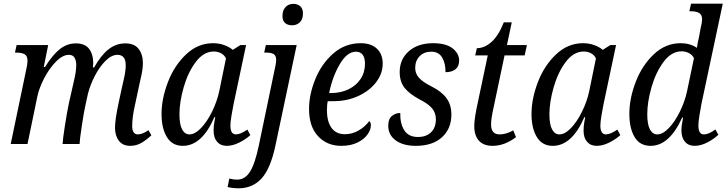

<svg xmlns="http://www.w3.org/2000/svg" viewBox="-20 -780 3935 1040"><path d="M603 -88Q603 -132 623 -225L640 -304Q642 -312 651.5 -354.5Q661 -397 661 -427Q661 -483 616 -483Q584 -483 551.5 -450.5Q519 -418 494 -369.5Q469 -321 457 -275L442 -207Q435 -176 423.5 -100.5Q412 -25 411 0H319Q320 -25 331.5 -99Q343 -173 354 -225L372 -304Q373 -310 383 -353Q393 -396 393 -428Q393 -451 384 -467Q375 -483 353 -483Q319 -483 282.5 -445.5Q246 -408 218.5 -354.5Q191 -301 182 -256L129 0H38L122 -403Q129 -431 129 -451Q129 -477 113.5 -486Q98 -495 69 -495H61L70 -536H241L217 -417H224Q264 -482 303.5 -513.5Q343 -545 391 -545Q440 -545 462.5 -515.5Q485 -486 485 -439Q485 -431 483 -415H490Q527 -481 568 -513Q609 -545 659 -545Q708 -545 731 -515Q754 -485 754 -438Q754 -407 745 -368Q736 -329 735 -323L710 -206Q696 -144 696 -97Q696 -75 704 -63.5Q712 -52 726 -52Q752 -52 784 -75L800 -47Q772 -21 745 -5.5Q718 10 685 10Q645 10 624 -17.5Q603 -45 603 -88Z M855 -162Q855 -245 889.5 -335Q924 -425 988 -485.5Q1052 -546 1134 -546Q1166 -546 1194 -536Q1222 -526 1241 -510L1282 -536H1313L1245 -215Q1240 -191 1234 -154.5Q1228 -118 1228 -100Q1228 -52 1258 -52Q1282 -52 1320 -78L1336 -48Q1312 -26 1276.5 -8Q1241 10 1208 10Q1175 10 1156 -12Q1137 -34 1137 -72Q1137 -97 1141 -118.5Q1145 -140 1146 -145H1141Q1074 10 970 10Q913 10 884 -37.5Q855 -85 855 -162ZM1168 -288 1204 -464Q1195 -482 1177.5 -491.5Q1160 -501 1138 -501Q1083 -501 1040.5 -444.5Q998 -388 975 -307.5Q952 -227 952 -161Q952 -106 966.5 -79Q981 -52 1006 -52Q1036 -52 1069 -86.5Q1102 -121 1129 -176Q1156 -231 1168 -288Z M1510 -693Q1510 -723 1526 -741Q1542 -759 1569 -759Q1592 -759 1606.5 -746Q1621 -733 1621 -708Q1621 -675 1604 -659Q1587 -643 1562 -643Q1538 -643 1524 -655.5Q1510 -668 1510 -693ZM1213 233 1222 187Q1242 193 1264 193Q1307 193 1334 150.5Q1361 108 1382 8L1472 -424Q1476 -443 1476 -455Q1476 -478 1463 -486.5Q1450 -495 1423 -495H1411L1420 -536H1587L1472 8Q1445 135 1396 187.5Q1347 240 1272 240Q1241 240 1213 233Z M1654 -190Q1654 -268 1688 -351.5Q1722 -435 1785.5 -490.5Q1849 -546 1934 -546Q1990 -546 2021.5 -516.5Q2053 -487 2053 -435Q2053 -382 2018 -335.5Q1983 -289 1922 -260.5Q1861 -232 1787 -232H1755Q1751 -212 1751 -183Q1751 -121 1776 -87Q1801 -53 1848 -53Q1888 -53 1923 -73.5Q1958 -94 1980 -124Q1984 -122 1986.5 -115.5Q1989 -109 1989 -102Q1989 -78 1971 -52Q1953 -26 1916.5 -8Q1880 10 1828 10Q1752 10 1703 -42Q1654 -94 1654 -190ZM1773 -276Q1825 -276 1867 -296Q1909 -316 1933 -352Q1957 -388 1957 -435Q1957 -467 1944.5 -483.5Q1932 -500 1908 -500Q1860 -500 1820 -431.5Q1780 -363 1763 -276Z M2083 -99Q2083 -136 2103 -152Q2123 -168 2148 -168Q2147 -110 2170 -74Q2193 -38 2244 -38Q2289 -38 2315 -63.5Q2341 -89 2341 -134Q2341 -168 2321 -192.5Q2301 -217 2254 -241Q2199 -270 2172 -303.5Q2145 -337 2145 -390Q2145 -459 2194.5 -502.5Q2244 -546 2326 -546Q2396 -546 2431.5 -518Q2467 -490 2467 -452Q2467 -421 2447.5 -405Q2428 -389 2393 -389Q2394 -435 2375.5 -467.5Q2357 -500 2316 -500Q2277 -500 2253 -475.5Q2229 -451 2229 -412Q2229 -381 2250 -358Q2271 -335 2317 -312Q2371 -285 2398 -249Q2425 -213 2425 -159Q2425 -83 2374 -36.5Q2323 10 2232 10Q2164 10 2123.5 -19.5Q2083 -49 2083 -99Z M2549 -97Q2549 -129 2561 -191L2622 -480H2554L2563 -519Q2604 -519 2642 -552.5Q2680 -586 2709 -659H2752L2726 -536H2834L2822 -480H2713L2653 -195Q2640 -138 2640 -105Q2640 -52 2686 -52Q2704 -52 2724 -58Q2744 -64 2760 -74L2775 -37Q2713 10 2648 10Q2600 10 2574.5 -17.5Q2549 -45 2549 -97Z M2859 -162Q2859 -245 2893.5 -335Q2928 -425 2992 -485.5Q3056 -546 3138 -546Q3170 -546 3198 -536Q3226 -526 3245 -510L3286 -536H3317L3249 -215Q3244 -191 3238 -154.5Q3232 -118 3232 -100Q3232 -52 3262 -52Q3286 -52 3324 -78L3340 -48Q3316 -26 3280.5 -8Q3245 10 3212 10Q3179 10 3160 -12Q3141 -34 3141 -72Q3141 -97 3145 -118.5Q3149 -140 3150 -145H3145Q3078 10 2974 10Q2917 10 2888 -37.5Q2859 -85 2859 -162ZM3172 -288 3208 -464Q3199 -482 3181.5 -491.5Q3164 -501 3142 -501Q3087 -501 3044.5 -444.5Q3002 -388 2979 -307.5Q2956 -227 2956 -161Q2956 -106 2970.5 -79Q2985 -52 3010 -52Q3040 -52 3073 -86.5Q3106 -121 3133 -176Q3160 -231 3172 -288Z M3389 -163Q3389 -247 3423.5 -336.5Q3458 -426 3521.5 -486Q3585 -546 3667 -546Q3717 -546 3755 -521Q3758 -546 3766 -578L3775 -627Q3783 -659 3783 -675Q3783 -700 3767 -709.5Q3751 -719 3723 -719H3714L3723 -760H3895L3779 -215Q3774 -189 3768.5 -154Q3763 -119 3763 -100Q3763 -52 3792 -52Q3820 -52 3855 -79L3871 -50Q3847 -27 3811.5 -8.5Q3776 10 3742 10Q3709 10 3690 -12.5Q3671 -35 3671 -75Q3671 -98 3680 -143H3675Q3606 10 3504 10Q3446 10 3417.5 -37.5Q3389 -85 3389 -163ZM3702 -288 3739 -465Q3730 -483 3711.5 -492.5Q3693 -502 3672 -502Q3617 -502 3574.5 -445Q3532 -388 3509 -307.5Q3486 -227 3486 -161Q3486 -106 3500.5 -79Q3515 -52 3540 -52Q3570 -52 3603 -86.5Q3636 -121 3663 -176Q3690 -231 3702 -288Z"/></svg>

Font: Noto Serif Narrow
Style: Italic
Weight: 400
Width: 4
Italic angle: -12°
Designer: Monotype Design Team
Foundry: Monotype Imaging Inc.
Version: Version 1.001